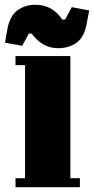

<svg xmlns="http://www.w3.org/2000/svg" viewBox="-20 -785 395 805"><path d="M315 0H45V-38H85V-512H45V-550H275V-38H315ZM354 -741 343 -684Q333 -629 301 -606Q269 -583 225 -583Q188 -583 160.5 -599.5Q133 -616 113 -644H101L73 -593L1 -606L11 -663Q21 -718 53 -741.5Q85 -765 128 -765Q166 -765 194 -748.5Q222 -732 241 -703H253L281 -755Z"/></svg>

Font: Unlock
Style: Regular
Weight: 400
Designer: Eduardo Rodriguez Tunni
Foundry: Eduardo Rodriguez Tunni
Version: Version 1.003; ttfautohint (v1.8.4.7-5d5b);gftools[0.9.23]